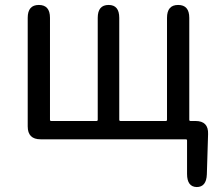

<svg xmlns="http://www.w3.org/2000/svg" viewBox="-20 -563 885 776"><path d="M775 193Q736 192 736 140V5Q736 0 731 0H144Q92 0 92 -52V-491Q92 -543 137 -543Q182 -543 182 -491V-79Q182 -74 187 -74H370Q375 -74 375 -79V-491Q375 -543 419 -543Q462 -543 462 -491V-79Q462 -74 467 -74H650Q655 -74 655 -79V-491Q655 -543 700 -543Q745 -543 745 -491V-79Q745 -74 750 -74H770Q823 -74 821 -21L816 142Q814 193 775 193Z"/></svg>

Font: Resource Han Rounded KR
Style: Regular
Weight: 400
Designer: Cyano Hao (round all glyphs); Ryoko NISHIZUKA 西塚涼子 (kana, bopomofo & ideographs); Paul D. Hunt (Latin, Greek & Cyrillic)
Foundry: Cyano Hao
Version: 0.990